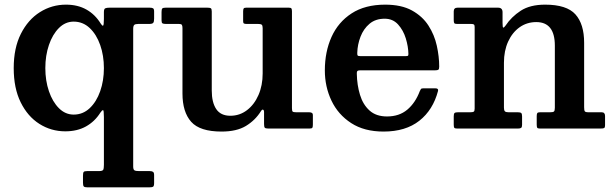

<svg xmlns="http://www.w3.org/2000/svg" viewBox="-20 -553 2640 826"><path d="M578 183H623.5Q633.5 183 638.2 186.2Q643 189.5 643 200V234.5Q643 247 638.8 250Q634.5 253 621.5 253H356.5Q344 253 340.5 249.2Q337 245.5 337 233V204Q337 191 339.8 187Q342.5 183 355 183H405.5Q420.5 183 423.8 177.8Q427 172.5 427 156.5V-49.5Q427 -79 423.2 -79.2Q419.5 -79.5 411.5 -68Q387.5 -30 349.8 -9Q312 12 261 12Q200 12 149.5 -20Q99 -52 69 -112.8Q39 -173.5 39 -260Q39 -346.5 69.8 -407.5Q100.5 -468.5 151.8 -500.8Q203 -533 264 -533Q314.5 -533 352 -511.8Q389.5 -490.5 413 -452Q419.5 -441.5 423.2 -442.5Q427 -443.5 427 -471V-501Q427 -514.5 432.8 -517.2Q438.5 -520 452 -520H623.5Q634 -520 638.5 -517.2Q643 -514.5 643 -503.5V-473Q643 -459.5 639.2 -454.8Q635.5 -450 621.5 -450H575Q562 -450 557.5 -445.8Q553 -441.5 553 -428.5V163Q553 176.5 558.5 179.8Q564 183 578 183ZM427 -260Q427 -314 411 -359.5Q395 -405 365.8 -432.5Q336.5 -460 297 -460Q261 -460 233.5 -432.5Q206 -405 190.5 -359.5Q175 -314 175 -260Q175 -206 190.5 -160.5Q206 -115 233.5 -87.5Q261 -60 297 -60Q336.5 -60 365.8 -87.5Q395 -115 411 -160.5Q427 -206 427 -260Z M765 -151V-432.5Q765 -442.5 762.2 -446.2Q759.5 -450 750 -450H694Q683 -450 679 -452.5Q675 -455 675 -465.5V-501Q675 -513 678.2 -516.5Q681.5 -520 693 -520H871.5Q883 -520 887 -517.5Q891 -515 891 -503.5V-163.5Q891 -112.5 910.2 -83.8Q929.5 -55 971 -55Q1011 -55 1042.5 -79Q1074 -103 1092 -144.2Q1110 -185.5 1110 -237V-432Q1110 -443.5 1105.8 -446.8Q1101.5 -450 1090.5 -450H1041.5Q1033.5 -450 1029.8 -451.8Q1026 -453.5 1026 -461.5V-504Q1026 -513.5 1028.5 -516.8Q1031 -520 1039.5 -520H1222.5Q1231.5 -520 1233.8 -516.5Q1236 -513 1236 -504V-88Q1236 -75.5 1239.2 -72.8Q1242.5 -70 1255 -70H1310Q1317 -70 1321.5 -67.5Q1326 -65 1326 -57V-17.5Q1326 -7 1323.8 -3.5Q1321.5 0 1311.5 0H1134Q1122 0 1119 -3.8Q1116 -7.5 1116 -20V-72Q1116 -78.5 1112 -81Q1108 -83.5 1102 -74Q1078 -35.5 1038 -11.2Q998 13 933 13Q840 13 802.5 -29Q765 -71 765 -151Z M1377.5 -250Q1377.5 -330 1406.2 -394Q1435 -458 1492.8 -495.5Q1550.5 -533 1637 -533Q1707 -533 1752.2 -508Q1797.5 -483 1823.2 -443Q1849 -403 1859.2 -356.2Q1869.5 -309.5 1869.5 -266.5Q1869.5 -256 1866 -253.2Q1862.5 -250.5 1852 -250.5H1530Q1521 -250.5 1517.8 -247.5Q1514.5 -244.5 1515 -236Q1516 -186.5 1528.8 -144.8Q1541.5 -103 1569.8 -77.5Q1598 -52 1645 -52Q1697.5 -52 1732.2 -81.2Q1767 -110.5 1786 -161Q1788.5 -166.5 1790.8 -169.8Q1793 -173 1801 -173H1853Q1867 -173 1864.5 -162Q1843 -80 1784 -33.5Q1725 13 1630 13Q1547 13 1490.8 -23.5Q1434.5 -60 1406 -120Q1377.5 -180 1377.5 -250ZM1531 -311.5H1723Q1733 -311.5 1735 -313Q1737 -314.5 1737 -321Q1736.5 -352.5 1725.8 -387.8Q1715 -423 1692.5 -447.8Q1670 -472.5 1635 -472.5Q1595.5 -472.5 1569.8 -450.8Q1544 -429 1531 -395.2Q1518 -361.5 1517 -326Q1516.5 -317.5 1518.5 -314.5Q1520.5 -311.5 1531 -311.5Z M2006.5 -450H1946.5Q1937 -450 1934.5 -453.2Q1932 -456.5 1932 -466.5V-504Q1932 -520 1948.5 -520H2122.5Q2142 -520 2142 -500.5V-454Q2142 -434.5 2145.2 -434.2Q2148.5 -434 2155 -443Q2180 -480.5 2220.2 -506.8Q2260.5 -533 2325 -533Q2418 -533 2455.5 -491.2Q2493 -449.5 2493 -369V-92Q2493 -78.5 2495.8 -74.2Q2498.5 -70 2512.5 -70H2568.5Q2583 -70 2583 -54V-15.5Q2583 -4 2578.8 -2Q2574.5 0 2563 0H2302.5Q2293 0 2291 -3.8Q2289 -7.5 2289 -18V-53Q2289 -62 2291.2 -66Q2293.5 -70 2302.5 -70H2346.5Q2359 -70 2363 -73.2Q2367 -76.5 2367 -89.5V-356.5Q2367 -458 2287 -458Q2247 -458 2215.5 -435.8Q2184 -413.5 2166 -374Q2148 -334.5 2148 -283V-90Q2148 -78.5 2152 -74.2Q2156 -70 2168 -70H2207.5Q2218 -70 2222 -67Q2226 -64 2226 -52.5V-16Q2226 -6 2222 -3Q2218 0 2208.5 0H1946.5Q1936.5 0 1934.2 -3.5Q1932 -7 1932 -17.5V-52.5Q1932 -64 1935.8 -67Q1939.5 -70 1950.5 -70H2002.5Q2014 -70 2018 -72.5Q2022 -75 2022 -86V-437Q2022 -445.5 2018.5 -447.8Q2015 -450 2006.5 -450Z"/></svg>

Font: Besley SemiBold
Style: Regular
Weight: 600
Designer: Owen Earl
Foundry: indestructible type*
Version: Version 2.001; ttfautohint (v1.8.3)